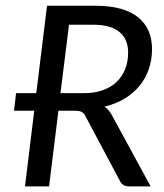

<svg xmlns="http://www.w3.org/2000/svg" viewBox="-20 -662 583 682"><path d="M187.5 -268.6 154.3 0H68.8L101.6 -268.6H29.8L37.1 -331.1H108.9L147 -641.6H318.4Q370.6 -641.6 408.7 -630.9Q446.8 -620.1 471.4 -599.9Q496.1 -579.6 508.1 -551.3Q520 -522.9 520 -487.8Q520 -449.2 508.3 -415.8Q496.6 -382.3 474.6 -356Q452.6 -329.6 421.4 -311Q390.1 -292.5 351.1 -283.2Q365.7 -273.4 376 -255.4L515.1 0H438Q416 0 406.7 -18.1L284.2 -248Q278.8 -259.3 271 -263.9Q263.2 -268.6 246.1 -268.6ZM194.8 -331.1H277.8Q316.4 -331.1 345.7 -341.8Q375 -352.5 394.8 -371.6Q414.6 -390.6 424.8 -417Q435.1 -443.4 435.1 -475.1Q435.1 -523.4 403.8 -548.8Q372.6 -574.2 310.5 -574.2H225.1Z"/></svg>

Font: Carlito
Style: Italic
Weight: 400
Italic angle: -7°
Designer: Lukasz Dziedzic
Foundry: tyPoland Lukasz Dziedzic
Version: Version 1.104